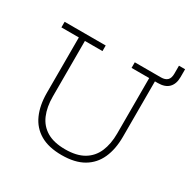

<svg xmlns="http://www.w3.org/2000/svg" viewBox="-192 -1058 1238 1249"><g transform="rotate(30 427.5 -433.0)"><path d="M540.5 -752H716V-293.5Q716 -201 685.5 -133Q655 -65 591.8 -28Q528.5 9 429.5 9Q331 9 268 -28Q205 -65 174.8 -133Q144.5 -201 144.5 -293.5V-710H13.5V-752H322V-710H190V-293.5Q190 -214 214.8 -156Q239.5 -98 292.5 -66.5Q345.5 -35 430.5 -35Q515.5 -35 569 -66.5Q622.5 -98 647.8 -156.2Q673 -214.5 673 -293.5V-710H540.5ZM846.5 -876.5V-817Q846.5 -766.5 819.2 -738.2Q792 -710 737 -710H691V-752H737Q768.5 -752 784.5 -767.5Q800.5 -783 800.5 -817V-876.5Z"/></g></svg>

Font: Hepta Slab Light
Style: Regular
Weight: 300
Designer: Michael LaGattuta
Foundry: Michael LaGattuta
Version: Version 1.102